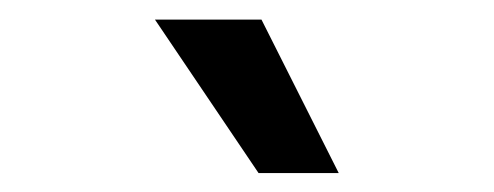

<svg xmlns="http://www.w3.org/2000/svg" viewBox="-20 -781 512 199"><path d="M140.6 -760.7H251L331.1 -601.6H248Z"/></svg>

Font: Pretendard Medium
Style: Regular
Weight: 500
Designer: Base glyphs from Inter by Rasmus Andersson; Hangeul glyphs from Noto Sans CJK(Source Han Sans) by Jang Soo-young and Kan
Foundry: Kil Hyung-jin
Version: Version 1.309